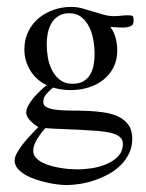

<svg xmlns="http://www.w3.org/2000/svg" viewBox="-20 -367 417 550"><path d="M362.8 -307.1Q362.8 -295.4 353.5 -291.7Q344.2 -288.1 332 -288.1Q322.3 -288.1 312.5 -288.8Q302.7 -289.6 295.9 -290Q306.6 -275.9 311.3 -258.1Q315.9 -240.2 315.9 -223.1Q315.9 -194.8 304.9 -173.6Q293.9 -152.3 275.4 -137.9Q256.8 -123.5 232.9 -116.2Q209 -108.9 183.1 -108.9Q170.4 -108.9 157.5 -110.6Q144.5 -112.3 131.8 -116.2Q122.1 -108.4 113 -98.1Q104 -87.9 104 -75.2Q104 -64 115 -59.1Q126 -54.2 143.8 -52.2Q161.6 -50.3 184.6 -50.3Q207.5 -50.3 231.4 -49.3Q255.4 -48.3 278.3 -44.9Q301.3 -41.5 319.1 -33Q336.9 -24.4 347.9 -9.3Q358.9 5.9 358.9 30.8Q358.9 53.2 350.1 71.8Q341.3 90.3 326.7 105.2Q312 120.1 292.7 130.9Q273.4 141.6 252.4 148.9Q231.4 156.2 210 159.7Q188.5 163.1 169.9 163.1Q160.6 163.1 145.8 161.4Q130.9 159.7 114.5 156Q98.1 152.3 81.5 146.7Q64.9 141.1 51.8 133.3Q38.6 125.5 30.3 115.5Q22 105.5 22 92.8Q22 82.5 30 68.6Q38.1 54.7 49.1 41.3Q60.1 27.8 71.5 15.9Q83 3.9 89.8 -2.9Q85 -5.9 79.1 -10.3Q73.2 -14.6 67.9 -20Q62.5 -25.4 58.8 -31.5Q55.2 -37.6 55.2 -43.9Q55.2 -54.2 61.5 -65.7Q67.9 -77.1 77.1 -87.9Q86.4 -98.6 96.4 -107.9Q106.4 -117.2 113.8 -123Q99.1 -129.9 87.2 -140.6Q75.2 -151.4 66.9 -164.8Q58.6 -178.2 54.2 -193.6Q49.8 -209 49.8 -225.1Q49.8 -253.4 60.8 -276.1Q71.8 -298.8 90.3 -314.5Q108.9 -330.1 133.1 -338.6Q157.2 -347.2 184.1 -347.2Q200.2 -347.2 215.6 -343Q231 -338.9 246.1 -334Q261.2 -329.1 276.4 -325Q291.5 -320.8 307.1 -320.8Q316.9 -320.8 326.7 -322Q336.4 -323.2 346.2 -323.2Q356 -323.2 359.4 -321.3Q362.8 -319.3 362.8 -307.1ZM251 -212.9Q251 -230 247.8 -250.2Q244.6 -270.5 236.3 -288.1Q228 -305.7 213.9 -317.4Q199.7 -329.1 178.2 -329.1Q159.7 -329.1 147.2 -321Q134.8 -313 127.4 -300.5Q120.1 -288.1 116.9 -272.2Q113.8 -256.3 113.8 -241.2Q113.8 -223.6 116.9 -203.6Q120.1 -183.6 128.7 -166.5Q137.2 -149.4 151.6 -138.2Q166 -127 188 -127Q207 -127 219.2 -134.3Q231.4 -141.6 238.5 -153.8Q245.6 -166 248.3 -181.4Q251 -196.8 251 -212.9ZM332 44.9Q332 37.6 328.9 32.2Q325.7 26.9 320.6 23.2Q315.4 19.5 308.8 17.1Q302.2 14.6 295.9 13.2Q281.7 9.8 257.3 7.8Q232.9 5.9 205.8 4.6Q178.7 3.4 152.8 2.4Q127 1.5 109.9 0Q104.5 5.9 98.6 13.4Q92.8 21 87.4 29.5Q82 38.1 78.6 47.1Q75.2 56.2 75.2 64.9Q75.2 76.2 82.5 84.5Q89.8 92.8 101.3 98.6Q112.8 104.5 127.2 108.4Q141.6 112.3 155.8 114.5Q169.9 116.7 182.4 117.4Q194.8 118.2 203.1 118.2Q219.7 118.2 241.9 115Q264.2 111.8 284.2 103.5Q304.2 95.2 318.1 81.1Q332 66.9 332 44.9Z"/></svg>

Font: Scheherazade Rohingya
Style: Regular
Weight: 400
Designer: SIL International
Foundry: SIL International
Version: Version 2.000 (build 440/429)